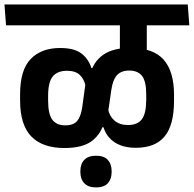

<svg xmlns="http://www.w3.org/2000/svg" viewBox="-42 -658 868 860"><path d="M451 -544.5H704.5L697.5 -638H443.5ZM615.5 -577H495.5V-471.5L615.5 -471ZM806 -544.5 799 -638H-22L-15 -544.5ZM615.5 -420V-567.5H495V-420ZM737.5 -207.5V-233.5Q737.5 -338 691 -390.8Q644.5 -443.5 541 -443.5Q464 -443.5 419.2 -411.8Q374.5 -380 361 -321L343.5 -303L326.5 -179Q320.5 -136.5 304 -116.5Q287.5 -96.5 249.5 -96.5Q212 -96.5 192.8 -121.2Q173.5 -146 173.5 -208V-229Q173.5 -290.5 194.5 -315.8Q215.5 -341 258 -341Q295 -341 314.5 -323.2Q334 -305.5 341 -274L355 -274.5L377 -353H367.5Q355.5 -392.5 323.5 -417.8Q291.5 -443 227.5 -443Q142.5 -443 95.2 -393.5Q48 -344 48 -236.5V-208.5Q48 -98.5 98.2 -46.8Q148.5 5 247 5Q328.5 5 370.2 -27Q412 -59 424.5 -113L438.5 -129.5L456.5 -254.5Q463 -300 481.8 -321Q500.5 -342 536.5 -342Q575 -342 594 -318.2Q613 -294.5 613 -233.5V-212Q613 -150 593.5 -124Q574 -98 531 -98Q494 -98 471.2 -117.5Q448.5 -137 442 -169.5H420.5L408.5 -88H421.5Q430 -60.5 448.5 -40Q467 -19.5 496.2 -7.8Q525.5 4 566.5 4Q653 4 695.2 -46.8Q737.5 -97.5 737.5 -207.5ZM388.5 181.5Q423.5 181.5 440.8 163Q458 144.5 458 112.5Q458 111.5 458 110.5Q458 109.5 458 108.5Q458 76.5 440.8 58Q423.5 39.5 388.5 39.5Q353.5 39.5 335.8 57.8Q318 76 318 108.5Q318 109 318 110.5Q318 112 318 112.5Q318 144.5 335.8 163Q353.5 181.5 388.5 181.5Z"/></svg>

Font: Anek Devanagari Medium SemiBold
Style: Regular
Weight: 600
Version: Version 1.003